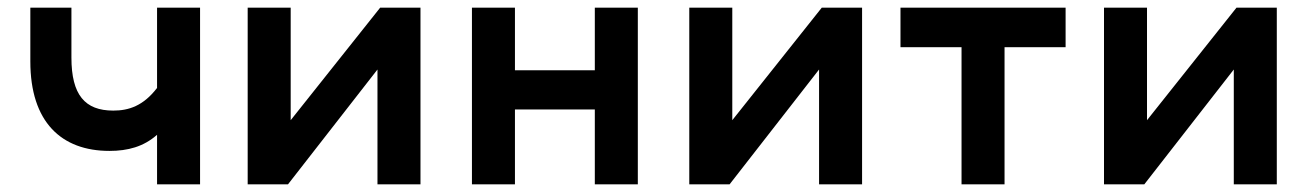

<svg xmlns="http://www.w3.org/2000/svg" viewBox="-20 -480 3410 500"><path d="M59 -460V-320C59 -162 140 -87 265 -87C313 -87 354 -98 389 -129V0H501V-460H389V-251C353 -204 315 -192 275 -192C201 -192 166 -233 166 -330V-460Z M625 0H730L963 -299V0H1075V-460H970L737 -167V-460H625Z M1209 -460V0H1321V-195H1529V0H1641V-460H1529V-297H1321V-460Z M1775 0H1880L2113 -299V0H2225V-460H2120L1887 -167V-460H1775Z M2325 -460V-357H2484V0H2596V-357H2755V-460Z M2855 0H2960L3193 -299V0H3305V-460H3200L2967 -167V-460H2855Z"/></svg>

Font: KT Kiyosuna Sans Bold
Style: Regular
Weight: 700
Designer: [Zen Kaku Gothic] Yoshimichi Ohira
Version: Version 1.010;Glyphs 3.1.2 (3151)